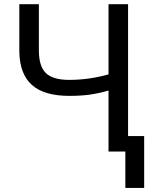

<svg xmlns="http://www.w3.org/2000/svg" viewBox="-20 -731 757 926"><path d="M597.7 -710.9V0H503.4V-294.4Q452.1 -279.8 410.2 -274.2Q368.2 -268.6 314.5 -268.6Q192.9 -268.6 133.8 -321.3Q74.7 -374 73.2 -482.9V-710.9H167.5V-485.4Q168 -411.1 201.4 -378.4Q234.9 -345.7 314.5 -345.7Q407.2 -345.7 503.4 -372.1V-710.9ZM675.3 175.3H584.5V-74.7H675.3Z"/></svg>

Font: Roboto-ThirdPerson-AD3FC
Style: ThirdPerson-AD3FC
Weight: 400
Designer: Google
Version: Version 2.137; 2017